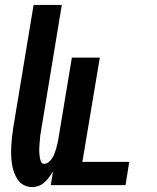

<svg xmlns="http://www.w3.org/2000/svg" viewBox="-20 -755 640 783"><path d="M112 8Q93 8 77.5 0Q62 -8 52.5 -22Q43 -36 37 -53Q31 -70 28.5 -87.5Q26 -105 25.5 -123.5Q25 -142 26 -160Q27 -178 29 -197Q31 -216 34 -234L117 -735H232L147 -219Q145 -210 144 -201Q143 -192 142.5 -183Q142 -174 141 -165Q140 -156 140 -147Q140 -138 140.5 -129Q141 -120 142.5 -111.5Q144 -103 147.5 -95Q151 -87 160 -87Q170 -87 179 -94.5Q188 -102 193.5 -111Q199 -120 202.5 -129.5Q206 -139 209 -149Q212 -159 214 -169Q216 -179 218 -188L273 -520H387L316 -95H507L492 0H187L196 -56Q189 -44 180.5 -32.5Q172 -21 161.5 -11.5Q151 -2 138 3Q125 8 112 8Z"/></svg>

Font: Iosevka XBd Ex Obl
Style: Regular
Weight: 800
Width: 7
Italic angle: -9°
Monospace: yes
Designer: Belleve Invis
Foundry: Belleve Invis
Version: Version 32.5.0; ttfautohint (v1.8.4)